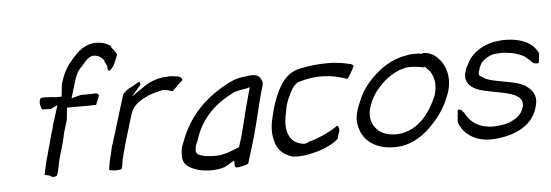

<svg xmlns="http://www.w3.org/2000/svg" viewBox="-46 -779 2658 926"><g transform="rotate(-5 1283.5 -316.5)"><path d="M152 -403C142 -381 149 -366 155 -350C169 -349 184 -348 198 -348L231 -364L210 -296C208 -289 205 -281 202 -273C201 -265 198 -254 195 -244L188 -222C185 -212 183 -201 179 -188C178 -180 174 -171 172 -163L165 -137C164 -129 160 -120 158 -112C150 -85 147 -62 140 -34L164 -29C170 -21 189 -16 200 -27L205 -43C212 -68 215 -96 224 -124C232 -149 239 -174 245 -198C248 -208 249 -220 252 -230L270 -289L276 -348H373C385 -348 397 -348 409 -349H417L435 -393C434 -397 429 -405 417 -404H411C399 -403 386 -403 374 -403H348L302 -391L325 -468C334 -499 344 -521 365 -540C374 -549 398 -586 424 -586C451 -586 466 -572 475 -559L476 -552C480 -547 486 -533 487 -529C488 -521 488 -522 487 -520L486 -517C487 -514 491 -509 495 -507C503 -512 511 -521 519 -533L520 -537L521 -538C529 -555 532 -565 539 -582C536 -591 527 -605 515 -616V-617L512 -625C498 -637 475 -647 443 -647C389 -647 355 -615 323 -578C300 -553 279 -519 267 -480L261 -462L255 -403H224C218 -403 213 -404 207 -405C185 -405 163 -410 152 -403Z M473 -132C471 -124 470 -114 467 -104C459 -79 457 -57 452 -32C467 -25 490 -24 512 -29C518 -43 519 -59 522 -76L527 -95C527 -96 528 -101 528 -102L534 -122C537 -136 542 -152 546 -166L583 -288C594 -323 617 -342 639 -355C664 -369 690 -381 723 -387L741 -392H742C762 -392 777 -387 790 -382C796 -387 800 -392 808 -399L829 -421C835 -423 836 -425 842 -431C843 -436 838 -448 819 -452H814C800 -454 784 -457 769 -454H768C727 -454 687 -438 657 -418L656 -417C654 -416 654 -415 646 -410L593 -374L639 -428C638 -432 636 -438 635 -443L594 -420C579 -414 563 -401 552 -389L481 -158C478 -149 475 -141 473 -132ZM532 -116Z M809 -96C808 -87 808 -80 808 -72C805 -45 819 -22 838 -12C864 4 898 14 944 14C963 14 988 11 1009 4C1016 0 1028 -6 1034 -10L1057 -24L1058 6C1058 6 1061 8 1063 11C1082 11 1106 5 1123 -2L1150 -90C1173 -164 1188 -235 1207 -308L1216 -341C1228 -384 1232 -385 1216 -411C1203 -431 1168 -425 1163 -425C1158 -425 1151 -423 1144 -422H1143C1099 -419 1068 -402 1031 -381C949 -333 874 -262 830 -156C822 -135 811 -112 809 -96ZM878 -105C880 -116 887 -127 889 -133C924 -249 1001 -310 1086 -352H1087C1105 -358 1132 -363 1150 -365L1151 -366H1153L1163 -370L1155 -342C1145 -304 1135 -270 1126 -233H1127C1122 -218 1116 -188 1111 -172C1108 -158 1104 -143 1099 -127L1086 -86C1057 -74 1010 -52 967 -54C951 -54 933 -55 921 -57C907 -61 876 -64 876 -87V-88C877 -94 877 -100 878 -105ZM964 -47ZM1036 -16ZM1154 -342H1155ZM1092 -108H1093Z M1287 -308C1274 -275 1266 -244 1258 -209C1247 -163 1249 -130 1258 -98C1267 -60 1294 -32 1336 -19C1355 -14 1382 -17 1403 -19C1450 -27 1489 -39 1516 -54H1517C1538 -64 1552 -74 1564 -85L1570 -110L1571 -111C1580 -126 1573 -143 1567 -148C1544 -131 1519 -118 1489 -105C1469 -96 1448 -88 1425 -83C1419 -80 1410 -73 1395 -75C1324 -85 1306 -153 1327 -235C1328 -245 1330 -257 1333 -268C1338 -283 1343 -297 1351 -312C1360 -334 1370 -351 1385 -365C1394 -373 1403 -375 1411 -377C1442 -386 1475 -391 1508 -391C1569 -391 1607 -377 1636 -368C1648 -384 1660 -405 1671 -427C1670 -430 1666 -435 1660 -437C1635 -443 1599 -452 1545 -452C1500 -452 1457 -447 1414 -438C1360 -428 1328 -393 1300 -337C1296 -328 1293 -320 1287 -308Z M1688 -257C1674 -229 1662 -192 1663 -165C1666 -80 1727 -20 1834 -20C1915 -20 1980 -64 2029 -120C2063 -157 2091 -200 2108 -248C2135 -316 2121 -369 2100 -404C2095 -414 2087 -420 2079 -430C2064 -446 2031 -468 1995 -457L1993 -460H1957C1947 -460 1936 -458 1923 -455H1922C1876 -447 1828 -423 1792 -393C1748 -357 1708 -310 1688 -258ZM1732 -217C1740 -244 1752 -268 1766 -289C1796 -330 1836 -367 1884 -386V-387H1885C1900 -392 1919 -399 1938 -399C1962 -399 1984 -396 2006 -391C2008 -391 2011 -393 2013 -394C2022 -381 2036 -375 2043 -356C2056 -332 2061 -297 2048 -254L2044 -242H2043C2005 -155 1941 -81 1841 -81C1810 -83 1781 -91 1763 -107C1735 -131 1719 -167 1732 -217Z M2205 -351C2193 -306 2218 -280 2252 -265C2296 -247 2365 -242 2412 -227C2421 -223 2432 -221 2440 -215C2461 -203 2471 -190 2467 -162L2466 -161C2455 -119 2424 -103 2394 -90L2392 -89C2371 -83 2345 -79 2319 -78C2242 -78 2204 -114 2183 -155C2181 -157 2178 -161 2176 -163V-164H2175C2171 -173 2161 -175 2153 -173C2152 -170 2151 -165 2151 -160L2149 -135L2147 -116C2151 -99 2161 -81 2177 -64C2202 -39 2242 -15 2304 -17C2411 -21 2511 -63 2531 -167C2541 -210 2519 -237 2493 -256C2459 -282 2388 -287 2333 -300C2314 -305 2296 -309 2283 -322C2269 -327 2264 -335 2273 -355C2274 -357 2273 -359 2274 -361C2278 -372 2285 -387 2294 -397H2295L2296 -398C2306 -407 2328 -422 2347 -425C2359 -427 2371 -428 2385 -428H2402C2406 -428 2408 -427 2413 -426C2440 -424 2467 -416 2487 -406C2507 -396 2519 -380 2532 -369C2542 -361 2556 -362 2562 -365L2567 -412C2562 -419 2557 -430 2548 -440C2527 -465 2482 -487 2419 -489H2396C2389 -488 2381 -488 2375 -487C2314 -482 2250 -446 2226 -397C2217 -381 2208 -368 2206 -352ZM2345 -418ZM2438 -209Z"/></g></svg>

Font: SolarCharger
Style: 352
Weight: 300
Designer: Mew Too
Foundry: Cannot Into Space Fonts/KineticPlasma Fonts
Version: Version 1.100